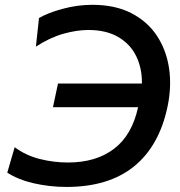

<svg xmlns="http://www.w3.org/2000/svg" viewBox="-20 -746 728 778"><path d="M249.5 11.5Q181.5 11.5 117.2 -3.2Q53 -18 9.5 -46.5L39.5 -149.5Q84.5 -116 141 -101.8Q197.5 -87.5 255.5 -87.5Q369 -87.5 442 -143Q515 -198.5 539.5 -311.5H194.5L215 -407.5H555Q556 -469 532 -518.2Q508 -567.5 459.2 -596Q410.5 -624.5 338 -624.5Q291 -624.5 236.8 -609.2Q182.5 -594 125.5 -557L138 -673Q174 -694 233.8 -710.2Q293.5 -726.5 354.5 -726.5Q446 -726.5 511.5 -693Q577 -659.5 615.5 -601.5Q654 -543.5 665 -469.5Q676 -395.5 659 -314.5Q625.5 -154.5 522.8 -71.5Q420 11.5 249.5 11.5Z"/></svg>

Font: Commissioner Medium
Style: Italic
Weight: 500
Italic angle: -12°
Designer: Kostas Bartsokas
Foundry: Kostas Bartsokas
Version: Version 1.000; ttfautohint (v1.8.3)